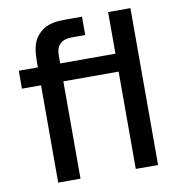

<svg xmlns="http://www.w3.org/2000/svg" viewBox="-82 -811 832 886"><g transform="rotate(-10 334.0 -367.5)"><path d="M119.5 0V-456H30V-540H119.5V-559Q119.5 -579.5 121 -602.8Q122.5 -626 129.8 -648.8Q137 -671.5 154 -690.5Q174.5 -713 199 -722.5Q223.5 -732 247.8 -733.5Q272 -735 292.5 -735H360.5V-649H297.5Q260.5 -649 242.2 -630.8Q224 -612.5 224 -579V-540H483V-735H587.5V0H483V-456H224V0Z"/></g></svg>

Font: Cns Manrope SemBd
Style: Regular
Weight: 600
Designer: Mikhail Sharanda
Foundry: Mikhail Sharanda
Version: Version 4.504